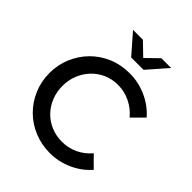

<svg xmlns="http://www.w3.org/2000/svg" viewBox="-252 -1069 1227 1227"><g transform="rotate(45 361.0 -455.5)"><path d="M47 0ZM414 -95Q471 -95 521.5 -118.5Q572 -142 610 -187Q629 -168 647 -149.5Q665 -131 685 -112Q633 -53 560.5 -21Q488 11 411 11Q335 11 268.5 -16.5Q202 -44 153 -92.5Q104 -141 75.5 -207Q47 -273 47 -350Q47 -424 74.5 -489.5Q102 -555 150.5 -604.5Q199 -654 265.5 -682.5Q332 -711 411 -711Q492 -711 565 -678Q638 -645 688 -587L611 -510Q574 -555 521.5 -580.5Q469 -606 411 -606Q358 -606 313 -586Q268 -566 235 -531.5Q202 -497 183 -450.5Q164 -404 164 -350Q164 -297 182.5 -250.5Q201 -204 234 -169.5Q267 -135 313 -115Q359 -95 414 -95ZM319 -922 403 -841 486 -922H574L458 -789H346L230 -922Z"/></g></svg>

Font: Rosa Sans Medium
Style: Regular
Weight: 500
Designer: Pentagram / MCKL
Foundry: Pentagram / MCKL
Version: Version 1.005;September 16, 2019;FontCreator 11.5.0.2425 64-